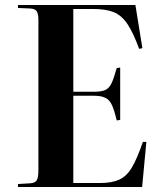

<svg xmlns="http://www.w3.org/2000/svg" viewBox="-20 -750 649 770"><path d="M52 0V-12L103 -15Q122 -17 128 -28Q134 -39 134 -68V-670Q134 -694 127.5 -704.5Q121 -715 100 -716L52 -718V-730H523L551 -557L538 -554Q514 -620 490.5 -654.5Q467 -689 435.5 -701.5Q404 -714 353 -714H274V-382H357Q386 -382 402 -389Q418 -396 427.5 -416.5Q437 -437 448 -477L462 -479V-269L448 -267Q439 -306 429.5 -327.5Q420 -349 403 -357.5Q386 -366 357 -366H274V-16H381Q428 -16 458 -29.5Q488 -43 509 -78.5Q530 -114 553 -181H567L550 0Z"/></svg>

Font: Literata 72pt SemiBold
Style: Regular
Weight: 600
Designer: Latin by Veronika Burian and Jose Scaglione. Greek by Irene Vlachou. Cyrillic by Vera Evstafieva.
Foundry: TypeTogether
Version: Version 3.002